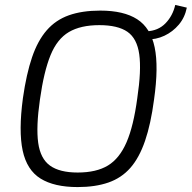

<svg xmlns="http://www.w3.org/2000/svg" viewBox="-20 -746 778 779"><path d="M387 -703Q482 -703 536.5 -668Q591 -633 607.5 -554Q624 -475 605 -342Q592 -243 568.5 -174.5Q545 -106 509 -65Q473 -24 420 -5.5Q367 13 295 13Q200 13 144.5 -21.5Q89 -56 72 -135Q55 -214 73 -348Q87 -446 110 -513.5Q133 -581 169.5 -623Q206 -665 259.5 -684Q313 -703 387 -703ZM383 -644Q307 -644 259.5 -616Q212 -588 185 -522Q158 -456 142 -342Q126 -231 135 -166.5Q144 -102 183 -74Q222 -46 295 -46Q371 -46 418 -74.5Q465 -103 493.5 -169Q522 -235 537 -348Q554 -461 545 -525.5Q536 -590 497 -617Q458 -644 383 -644ZM574 -586 575 -619Q622 -621 651.5 -651.5Q681 -682 691 -726L738 -715Q730 -675 705.5 -646Q681 -617 647 -601Q613 -585 574 -586Z"/></svg>

Font: Exo 2 Light
Style: Italic
Weight: 300
Italic angle: -8°
Designer: Natanael Gama
Foundry: Natanael Gama
Version: Version 2.010